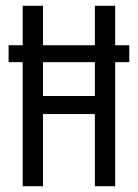

<svg xmlns="http://www.w3.org/2000/svg" viewBox="-20 -645 478 665"><path d="M427.7 -488.3V-429.7H9.8V-488.3ZM58.6 -625H128.9V-312.5H308.6V-625H378.9V0H308.6V-250H128.9V0H58.6Z"/></svg>

Font: Sudo Variable
Style: Regular
Weight: 400
Monospace: yes
Designer: Jens Kutilek
Foundry: Jens Kutilek
Version: Version 0.040